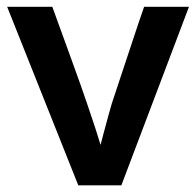

<svg xmlns="http://www.w3.org/2000/svg" viewBox="-20 -557 589 577"><path d="M215.3 0 1.5 -536.6H137.2Q145 -514.6 186.8 -400.1Q228.5 -285.6 242.2 -244.1Q270 -163.1 282.2 -121.6Q282.2 -122.1 290.5 -153.3Q298.8 -184.6 306.4 -212.2Q314 -239.7 315.9 -245.6Q316.4 -246.6 360.6 -380.4Q404.8 -514.2 413.1 -536.6H547.9L344.7 0Z"/></svg>

Font: Oxygen
Style: Bold
Weight: 700
Designer: vernon adams
Foundry: Vernon Adams
Version: Version 0.2.3 webfont; ttfautohint (v0.93.3-1d66) -l 8 -r 50